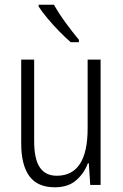

<svg xmlns="http://www.w3.org/2000/svg" viewBox="-20 -785 521 815"><path d="M407 -532V0H363L357 -92H353Q337 -49 303 -19.5Q269 10 213 10Q139 10 104.5 -37.5Q70 -85 70 -176V-532H125V-186Q125 -110 149 -74.5Q173 -39 221 -39Q352 -39 352 -240V-532ZM209 -765Q229 -729 259 -688Q289 -647 315 -616V-606H280Q258 -625 232 -651.5Q206 -678 182.5 -706Q159 -734 144 -757V-765Z"/></svg>

Font: Noto Sans Gurmukhi Condensed Light
Style: Regular
Weight: 300
Width: 3
Designer: Jelle Bosma - Monotype Design Team
Foundry: Monotype Imaging Inc.
Version: Version 2.004; ttfautohint (v1.8.4.7-5d5b)